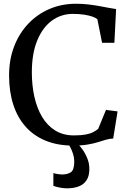

<svg xmlns="http://www.w3.org/2000/svg" viewBox="-20 -773 694 1034"><path d="M373.5 11Q290 11 225.7 -15.4Q161.3 -41.9 117.5 -91.3Q73.7 -140.7 51.3 -210.4Q28.9 -280.1 28.9 -366.6Q28.9 -452.2 56.2 -523.1Q83.4 -593.9 132.4 -645.4Q181.4 -696.9 246.9 -724.9Q312.5 -752.8 389.3 -752.8Q423.8 -752.8 455.2 -749.1Q486.6 -745.5 514.1 -740.5Q541.7 -735.5 564.9 -730.9Q588.1 -726.3 605.3 -724.2L596 -542.5H529.7L504.4 -669.3Q496.4 -676.7 478.7 -683.2Q460.9 -689.7 434.1 -693.9Q407.3 -698.2 371.9 -698.2Q309.2 -698.2 259.3 -661.8Q209.5 -625.4 180.5 -555.1Q151.5 -484.8 151.5 -382.6Q151.5 -313.1 165.2 -251.7Q178.9 -190.4 206.7 -143.6Q234.5 -96.8 277.3 -70.3Q320 -43.8 378 -43.8Q416 -43.8 440.8 -48.4Q465.6 -53 481.3 -61.1Q497 -69.3 508.7 -79L550.8 -181.2L613.2 -173L589.6 -27Q568.4 -26.1 548.8 -20.1Q529.2 -14.1 506 -6.9Q482.8 0.3 450.9 5.6Q419.1 11 373.5 11ZM340.9 241.2Q321.7 241.2 301.2 237.1Q280.7 232.9 267.4 227.8L267.5 159.1Q278 162.6 291.9 164.6Q305.9 166.7 312.9 166.7Q343.7 166.7 361.8 154.4Q379.9 142 379.9 96.4Q379.9 76.3 373.6 56.4Q367.2 36.6 359.2 21.2Q351.2 5.8 346.4 -0.9L377.6 -6.1L396.3 -0.9Q407 8.6 422.5 29.6Q438.1 50.5 449.9 79.1Q461.8 107.7 461.2 139.9Q460.6 176.3 445.4 198.7Q430.2 221.1 403.4 231.1Q376.6 241.2 340.9 241.2Z"/></svg>

Font: Merriweather Light
Style: Regular
Weight: 300
Designer: Eben Sorkin
Foundry: Eben Sorkin
Version: Version 2.100